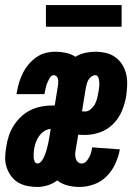

<svg xmlns="http://www.w3.org/2000/svg" viewBox="-27 -733 547 761"><path d="M121 8Q101 8 81 4Q61 0 44.5 -10Q28 -20 16.5 -36Q5 -52 -1 -70.5Q-7 -89 -6.5 -110Q-6 -131 -2 -152Q1 -173 8 -194.5Q15 -216 27.5 -235.5Q40 -255 57 -271Q74 -287 95 -297Q116 -307 138 -311Q160 -315 181 -315H190L203 -396Q204 -402 204 -408.5Q204 -415 202.5 -421Q201 -427 196.5 -431Q192 -435 185 -435Q179 -435 174 -429Q169 -423 166 -416.5Q163 -410 160 -403.5Q157 -397 155.5 -390.5Q154 -384 152.5 -377Q151 -370 150 -364L149 -360H38L40 -368Q43 -388 49 -407Q55 -426 64 -444Q73 -462 86.5 -478Q100 -494 117 -506Q134 -518 153.5 -523Q173 -528 193 -528Q214 -528 234.5 -523.5Q255 -519 272 -508Q290 -519 310.5 -523.5Q331 -528 350 -528Q372 -528 393 -523Q414 -518 430.5 -506Q447 -494 458 -476Q469 -458 473.5 -437.5Q478 -417 477 -395Q476 -373 473 -351Q468 -322 456 -293Q444 -264 421.5 -241.5Q399 -219 369 -208.5Q339 -198 309 -198Q303 -198 296.5 -198.5Q290 -199 283 -199L273 -139Q271 -130 271 -121Q271 -112 273.5 -104Q276 -96 282 -90.5Q288 -85 297 -85Q307 -85 314.5 -93Q322 -101 327 -110.5Q332 -120 334.5 -130Q337 -140 338 -149L448 -141Q443 -113 430.5 -85Q418 -57 396.5 -35Q375 -13 346 -2.5Q317 8 289 8Q264 8 240.5 2Q217 -4 200 -18Q183 -5 162 1.5Q141 8 121 8ZM310 -291Q322 -291 332.5 -300Q343 -309 349 -320Q355 -331 358 -343Q361 -355 363 -367Q364 -373 365 -379.5Q366 -386 366.5 -392.5Q367 -399 366.5 -405.5Q366 -412 365 -418Q364 -424 360.5 -429.5Q357 -435 351 -435Q343 -435 335.5 -429.5Q328 -424 323.5 -416.5Q319 -409 317 -400.5Q315 -392 313 -384L298 -292Q301 -292 304 -291.5Q307 -291 310 -291ZM122 -85Q129 -85 135 -91.5Q141 -98 144.5 -105Q148 -112 151 -119Q154 -126 156 -133.5Q158 -141 160 -148Q162 -155 163.5 -162.5Q165 -170 166.5 -177.5Q168 -185 169 -192L174 -222Q160 -221 148 -213Q136 -205 127.5 -193Q119 -181 114.5 -167.5Q110 -154 108 -141Q107 -133 106.5 -124.5Q106 -116 106.5 -108Q107 -100 110.5 -92.5Q114 -85 122 -85ZM155 -627V-713H455V-627Z"/></svg>

Font: Iosevka Term Curly Heavy
Style: Italic
Weight: 900
Italic angle: -9°
Designer: Belleve Invis
Foundry: Belleve Invis
Version: Version 32.3.0